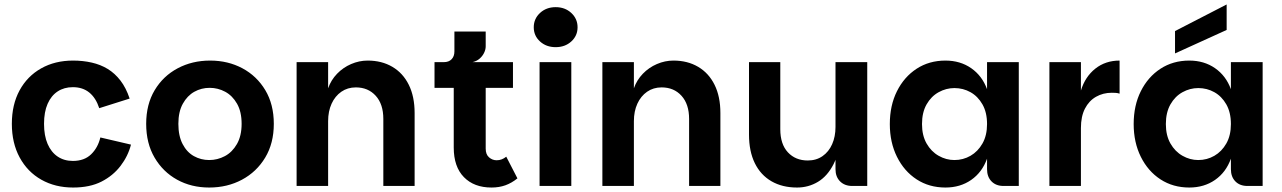

<svg xmlns="http://www.w3.org/2000/svg" viewBox="-20 -832 5737 859"><path d="M307 7Q227 7 165 -28Q103 -63 68 -127.5Q33 -192 33 -278Q33 -364 67.5 -427.5Q102 -491 164 -526Q226 -561 307 -561Q351 -561 390.5 -552Q430 -543 462 -523.5Q494 -504 519 -471.5Q544 -439 560 -391L424 -348Q409 -394 379.5 -418Q350 -442 306 -442Q267 -442 238 -423Q209 -404 193 -367.5Q177 -331 177 -278Q177 -225 193 -188Q209 -151 238 -131.5Q267 -112 306 -112Q357 -112 387.5 -141.5Q418 -171 429 -217L566 -185Q553 -134 519.5 -90Q486 -46 434 -19.5Q382 7 307 7Z M916 7Q836 7 772.5 -28Q709 -63 671.5 -127Q634 -191 634 -278Q634 -365 672 -428.5Q710 -492 775 -526.5Q840 -561 920 -561Q1000 -561 1064.5 -526.5Q1129 -492 1167 -428.5Q1205 -365 1205 -278Q1205 -191 1166.5 -127Q1128 -63 1062.5 -28Q997 7 916 7ZM916 -116Q953 -116 986 -133.5Q1019 -151 1040 -187.5Q1061 -224 1061 -278Q1061 -332 1040.5 -368Q1020 -404 987.5 -421.5Q955 -439 918 -439Q881 -439 849.5 -421.5Q818 -404 798 -368Q778 -332 778 -278Q778 -224 797 -187.5Q816 -151 847.5 -133.5Q879 -116 916 -116Z M1307 0V-554H1448V-437Q1461 -474 1488 -502Q1515 -530 1551 -545.5Q1587 -561 1625 -561Q1688 -561 1735.5 -533Q1783 -505 1809 -452.5Q1835 -400 1835 -326V0H1695V-300Q1695 -366 1661 -403.5Q1627 -441 1572 -441Q1535 -441 1507 -421.5Q1479 -402 1463.5 -368Q1448 -334 1448 -290V0Z M2179 7Q2101 7 2055.5 -39.5Q2010 -86 2010 -172V-439H1924V-554H2275V-439H2153V-167Q2153 -141 2168 -128Q2183 -115 2202 -115Q2214 -115 2224.5 -119Q2235 -123 2245 -131L2295 -34Q2269 -13 2241 -3Q2213 7 2179 7ZM1966 -510V-554Q1988 -554 2000.5 -567Q2013 -580 2013 -602V-691H2153V-625Q2153 -610 2145.5 -595Q2138 -580 2125 -569Q2112 -558 2094 -554Z M2394 0V-554H2536V0ZM2466 -621Q2424 -621 2396 -646.5Q2368 -672 2368 -710Q2368 -748 2396 -774Q2424 -800 2466 -800Q2508 -800 2536 -774Q2564 -748 2564 -710Q2564 -672 2536 -646.5Q2508 -621 2466 -621Z M2675 0V-554H2816V-437Q2829 -474 2856 -502Q2883 -530 2919 -545.5Q2955 -561 2993 -561Q3056 -561 3103.5 -533Q3151 -505 3177 -452.5Q3203 -400 3203 -326V0H3063V-300Q3063 -366 3029 -403.5Q2995 -441 2940 -441Q2903 -441 2875 -421.5Q2847 -402 2831.5 -368Q2816 -334 2816 -290V0Z M3718 -75V-554H3860V0H3793Q3759 0 3738.5 -20.5Q3718 -41 3718 -75ZM3546 7Q3480 7 3431.5 -21Q3383 -49 3357 -102Q3331 -155 3331 -230V-554H3471V-254Q3471 -187 3505 -150.5Q3539 -114 3594 -114Q3632 -114 3660 -133.5Q3688 -153 3703 -187Q3718 -221 3718 -264L3740 -235Q3737 -152 3709.5 -98Q3682 -44 3639.5 -18.5Q3597 7 3546 7Z M4210 7Q4137 7 4081 -29.5Q4025 -66 3993 -130.5Q3961 -195 3961 -277Q3961 -360 3993 -424Q4025 -488 4081 -524.5Q4137 -561 4210 -561Q4276 -561 4325 -527Q4374 -493 4396 -433V-554H4538V0H4470Q4436 0 4416 -20.5Q4396 -41 4396 -75V-122Q4374 -61 4325 -27Q4276 7 4210 7ZM4250 -116Q4289 -116 4322 -135Q4355 -154 4375.5 -190Q4396 -226 4396 -277Q4396 -329 4375.5 -365Q4355 -401 4322 -419.5Q4289 -438 4250 -438Q4213 -438 4179.5 -419.5Q4146 -401 4125.5 -365Q4105 -329 4105 -277Q4105 -226 4125.5 -190Q4146 -154 4179.5 -135Q4213 -116 4250 -116Z M4675 0V-554H4816V0ZM4786 -259 4816 -427Q4835 -489 4880.5 -525Q4926 -561 4989 -561V-413Q4980 -416 4971.5 -416.5Q4963 -417 4954 -417Q4915 -417 4883.5 -399Q4852 -381 4834 -346Q4816 -311 4816 -259Z M5301 7Q5228 7 5172 -29.5Q5116 -66 5084 -130.5Q5052 -195 5052 -277Q5052 -360 5084 -424Q5116 -488 5172 -524.5Q5228 -561 5301 -561Q5367 -561 5416 -527Q5465 -493 5487 -433V-554H5629V0H5561Q5527 0 5507 -20.5Q5487 -41 5487 -75V-122Q5465 -61 5416 -27Q5367 7 5301 7ZM5341 -116Q5380 -116 5413 -135Q5446 -154 5466.5 -190Q5487 -226 5487 -277Q5487 -329 5466.5 -365Q5446 -401 5413 -419.5Q5380 -438 5341 -438Q5304 -438 5270.5 -419.5Q5237 -401 5216.5 -365Q5196 -329 5196 -277Q5196 -226 5216.5 -190Q5237 -154 5270.5 -135Q5304 -116 5341 -116ZM5468 -812V-698L5237 -593V-693Z"/></svg>

Font: Parkinsans Light SemiBold
Style: Regular
Weight: 600
Version: Version 1.000